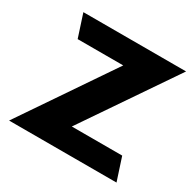

<svg xmlns="http://www.w3.org/2000/svg" viewBox="-175 -1017 1228 1209"><g transform="rotate(30 439.5 -412.5)"><path d="M844.8 -825H98L151.7 -660H483L34.2 0H815.2L761.4 -165H395Z"/></g></svg>

Font: Hussar
Style: BdWide
Weight: 700
Foundry: Cannot Into Space Fonts
Version: Version 2.00